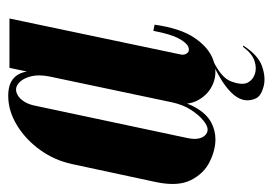

<svg xmlns="http://www.w3.org/2000/svg" viewBox="-128 -420 663 467"><g transform="rotate(-90 203.5 -186.5)"><path d="M305 -81Q302 -70 307.5 -63Q313 -56 323 -60Q333 -64 343.5 -83.5Q354 -103 362 -145L377 -142Q368 -78 344 -43.5Q320 -9 290 1Q260 11 234 0.5Q208 -10 193.5 -36Q179 -62 188 -99L272 -495H392ZM251 -398Q256 -424 251.5 -442Q247 -460 238 -469.5Q229 -479 219 -479Q212 -479 204 -474Q196 -469 189.5 -458.5Q183 -448 180 -433L101 -61Q98 -46 100 -35.5Q102 -25 108 -19Q114 -13 122 -13Q131 -13 144 -23.5Q157 -34 169.5 -53Q182 -72 188 -99ZM197 -102Q188 -63 173.5 -39Q159 -15 139.5 -4.5Q120 6 98 6Q72 6 43.5 -8Q15 -22 -1 -53.5Q-17 -85 -6 -138L38 -343Q47 -385 72 -420Q97 -455 132 -476.5Q167 -498 204 -498Q232 -498 246.5 -485Q261 -472 263.5 -448.5Q266 -425 260 -392ZM323 73 326 74Q303 110 275.5 119.5Q248 129 226 123Q204 117 198 105Q193 95 193 83Q193 71 201 58Q209 45 228 30.5Q247 16 281 0H290Q248 20 239 44Q230 68 235 82Q241 96 256 101.5Q271 107 289 101Q307 95 323 73Z"/></g></svg>

Font: Emberly Black
Style: Italic
Weight: 900
Italic angle: -12°
Designer: Rajesh Rajput
Foundry: Rajesh Rajput
Version: Version 1.000